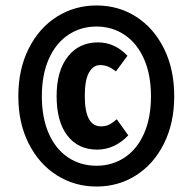

<svg xmlns="http://www.w3.org/2000/svg" viewBox="-20 -784 704 702"><path d="M617 -432Q617 -334 579.5 -259Q542 -184 477.5 -143Q413 -102 333 -102Q253 -102 188 -143Q123 -184 85 -259Q47 -334 47 -432Q47 -531 85 -606.5Q123 -682 188 -723Q253 -764 333 -764Q413 -764 477.5 -723Q542 -682 579.5 -606.5Q617 -531 617 -432ZM133 -432Q133 -353 158.5 -295.5Q184 -238 229.5 -208Q275 -178 333 -178Q390 -178 435.5 -208Q481 -238 506.5 -295.5Q532 -353 532 -432Q532 -511 506.5 -568.5Q481 -626 435.5 -656.5Q390 -687 333 -687Q275 -687 229.5 -656.5Q184 -626 158.5 -568.5Q133 -511 133 -432ZM446 -580 404 -523Q387 -536 374 -541Q361 -546 346 -546Q321 -546 305.5 -519Q290 -492 290 -433Q290 -322 349 -322Q366 -322 378.5 -328Q391 -334 407 -348L449 -289Q399 -237 335 -237Q266 -237 226.5 -288Q187 -339 187 -433Q187 -525 228 -577Q269 -629 338 -629Q400 -629 446 -580Z"/></svg>

Font: Fira Sans Extra Condensed
Style: Bold
Weight: 700
Width: 1
Designer: Carrois Corporate & Edenspiekermann AG
Foundry: Carrois Corporate GbR & Edenspiekermann AG
Version: Version 4.203